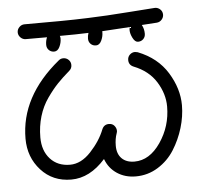

<svg xmlns="http://www.w3.org/2000/svg" viewBox="-49 -712 819 774"><g transform="rotate(-5 360.0 -325.0)"><path d="M636 -630Q636 -619 628 -610Q620 -601 608 -600Q580 -598 547 -596Q556 -580 556 -560Q556 -547 547.5 -538.5Q539 -530 526 -530Q514 -530 505 -547.5Q496 -565 496 -580Q496 -587 499 -592Q427 -587 386 -585Q386 -583 386 -580Q386 -563 378 -546.5Q370 -530 356 -530Q343 -530 334.5 -538.5Q326 -547 326 -560Q326 -571 330 -583Q280 -581 214 -581Q216 -576 216 -570Q216 -553 208 -536.5Q200 -520 186 -520Q173 -520 164.5 -528.5Q156 -537 156 -550Q156 -566 162 -580Q123 -580 76 -580Q64 -580 55 -589Q46 -598 46 -610Q46 -622 55 -631Q64 -640 76 -640Q165 -640 223 -640.5Q281 -641 334 -643Q387 -645 410.5 -646.5Q434 -648 500 -652.5Q566 -657 604 -660H606Q618 -660 627 -651.5Q636 -643 636 -630ZM220 -490Q232 -490 241 -481.5Q250 -473 250 -460Q250 -446 239 -437Q211 -413 190 -391Q169 -369 146.5 -337Q124 -305 112 -265Q100 -225 100 -180Q100 -126 130 -93Q160 -60 210 -60Q255 -60 294.5 -102.5Q334 -145 352 -191Q360 -210 380 -210Q394 -210 402 -200.5Q410 -191 410 -179Q410 -176 408 -170Q400 -148 400 -120Q400 -87 418.5 -68.5Q437 -50 470 -50Q531 -50 575.5 -115Q620 -180 620 -260Q620 -311 590 -359.5Q560 -408 499 -432Q480 -440 480 -460Q480 -473 489 -481.5Q498 -490 510 -490Q513 -490 521 -488Q600 -457 640 -392Q680 -327 680 -260Q680 -215 666 -168.5Q652 -122 626.5 -81.5Q601 -41 560 -15.5Q519 10 470 10Q427 10 394.5 -11.5Q362 -33 348 -71Q285 0 210 0Q135 0 87.5 -52.5Q40 -105 40 -180Q40 -351 201 -483Q209 -490 220 -490Z"/></g></svg>

Font: Pecita
Style: Book
Weight: 400
Width: 7
Version: Version 4.3